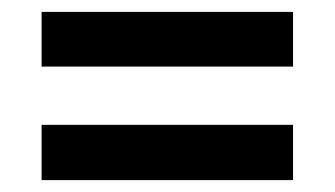

<svg xmlns="http://www.w3.org/2000/svg" viewBox="-20 -484 563 323"><path d="M50 -464H473V-372H50ZM50 -274H473V-181H50Z"/></svg>

Font: Noto Sans Gurmukhi UI SemiCondensed SemiBold
Style: Regular
Weight: 600
Width: 4
Designer: Jelle Bosma - Monotype Design Team
Foundry: Monotype Imaging Inc.
Version: Version 2.004; ttfautohint (v1.8.4.7-5d5b)